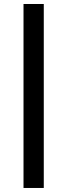

<svg xmlns="http://www.w3.org/2000/svg" viewBox="-20 -745 335 957"><path d="M97.2 191.9V-725.1H198.2V191.9Z"/></svg>

Font: Archivo Expanded SemiBold
Style: Regular
Weight: 600
Width: 7
Designer: Hector Gatti
Foundry: Omnibus-Type
Version: Version 2.001